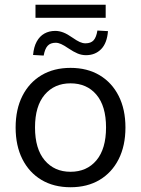

<svg xmlns="http://www.w3.org/2000/svg" viewBox="-20 -782 596 811"><path d="M277.9 8.9Q207.2 8.9 155.2 -22.1Q103.2 -53.1 74.6 -109.8Q46 -166.5 46 -243.4Q46 -320.3 74.6 -376.8Q103.2 -433.3 155.2 -464.3Q207.2 -495.3 277.9 -495.3Q348.7 -495.3 400.7 -464.3Q452.7 -433.3 481.3 -376.7Q509.9 -320.2 509.9 -243.4Q509.9 -166.5 481.3 -109.8Q452.7 -53.1 400.7 -22.1Q348.7 8.9 277.9 8.9ZM277.8 -56.4Q346.7 -56.4 387.3 -104.8Q427.9 -153.3 427.9 -243.6Q427.9 -334 387.3 -382Q346.7 -430 277.8 -430Q209.7 -430 168.8 -382Q127.9 -334 127.9 -243.6Q127.9 -153.3 168.8 -104.8Q209.7 -56.4 277.8 -56.4ZM129.9 -706.9V-761.9H426.4V-706.9ZM164.5 -547.3 119.7 -549.8Q122.7 -583.7 135.1 -606.4Q147.5 -629 167.6 -640.3Q187.7 -651.5 213.5 -651.5Q230 -651.5 247.3 -644.9Q264.5 -638.3 287.4 -622.2Q304 -610.5 316.7 -604.7Q329.4 -599 340.9 -599Q363.9 -599 375.4 -611.8Q386.9 -624.7 391.4 -653L436.1 -650.5Q432.1 -599.7 407.1 -574.3Q382 -548.9 343.3 -548.9Q325.3 -548.9 308.1 -555.9Q290.9 -563 268.5 -578.1Q250 -590.7 238 -596Q226 -601.4 215.4 -601.4Q192.9 -601.4 181.2 -588.5Q169.5 -575.7 164.5 -547.3Z"/></svg>

Font: Nunito Sans 12pt ExtraLight
Style: Regular
Weight: 200
Designer: Vernon Adams
Foundry: Vernon Adams
Version: Version 3.101;gftools[0.9.27]